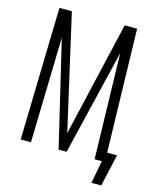

<svg xmlns="http://www.w3.org/2000/svg" viewBox="-136 -903 924 1134"><g transform="rotate(15 326.0 -335.5)"><path d="M64 0 84 -810H160L320 -107L483 -810H559L579 0H516L500 -645L345 0H296L143 -644L127 0ZM534 139 571 -57H638L594 139Z"/></g></svg>

Font: Oswald Light
Style: Regular
Weight: 300
Designer: Vernon Adams
Foundry: Vernon Adams
Version: Version 4.103;gftools[0.9.33.dev8+g029e19f]